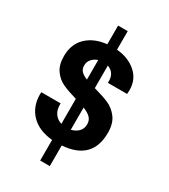

<svg xmlns="http://www.w3.org/2000/svg" viewBox="-190 -813 836 951"><g transform="rotate(30 228.0 -337.0)"><path d="M198 -69Q120 -76 76.5 -120.5Q33 -165 33 -235L34 -247H144V-240Q144 -208 159 -188Q174 -168 198 -161V-304Q149 -318 117 -332.5Q85 -347 63 -377.5Q41 -408 41 -458Q41 -527 84 -568Q127 -609 198 -616V-723H253V-617Q321 -611 364 -573Q407 -535 407 -475L406 -454V-452H296V-462Q296 -510 253 -526V-397Q305 -383 338.5 -368.5Q372 -354 396 -322.5Q420 -291 420 -238Q420 -81 253 -69V49H198ZM253 -159Q278 -165 294 -181Q310 -197 310 -223Q310 -246 295.5 -260.5Q281 -275 253 -286ZM198 -526Q177 -519 164 -504Q151 -489 151 -468Q151 -448 163 -435.5Q175 -423 198 -414Z"/></g></svg>

Font: AXENEO7
Style: Regular
Weight: 400
Designer: Hector Gatti, Simon Guibord
Foundry: Omnibus-Type, Jean-Christophe Thérien
Version: Version 1.000